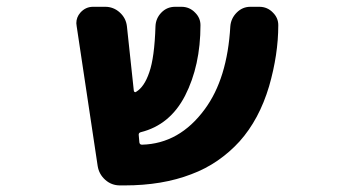

<svg xmlns="http://www.w3.org/2000/svg" viewBox="-20 -569 1040 571"><path d="M336.9 -17.6Q311.5 -17.6 293 -34.2Q274.4 -50.8 270.5 -75.2L208 -491.2Q207 -496.1 207 -500Q207 -517.6 218.8 -531.2Q234.4 -548.8 256.8 -548.8H293Q317.4 -548.8 335.9 -532.2Q354.5 -515.6 357.4 -491.2L377.9 -299.8Q377.9 -296.9 380.4 -295.4Q382.8 -293.9 384.8 -295.9Q409.2 -310.5 423.8 -353.5Q439.5 -397.5 442.4 -491.2Q443.4 -514.6 460 -531.7Q476.6 -548.8 501 -548.8H519.5Q543.9 -548.8 560.5 -531.2Q576.2 -515.6 576.2 -494.1Q576.2 -374 530.3 -284.2Q485.4 -197.3 398.4 -175.8Q391.6 -173.8 392.6 -167L394.5 -145.5Q395.5 -138.7 402.3 -138.7Q513.7 -141.6 588.9 -244.1Q656.2 -335 665 -491.2Q667 -514.6 684.1 -531.7Q701.2 -548.8 724.6 -548.8H751Q775.4 -548.8 792 -531.2Q807.6 -515.6 807.6 -494.1Q807.6 -407.2 780.3 -312.5Q751 -213.9 692.4 -148.4Q663.1 -116.2 627 -91.3Q590.8 -66.4 548.8 -50.8Q462.9 -17.6 350.6 -17.6Z"/></svg>

Font: Rounded Mgen+ 2m bold
Style: Bold
Weight: 700
Designer: [Source Han Sans]
Ryoko NISHIZUKA  (kana & ideographs); Paul D. Hunt (Latin, Greek & Cyrillic); Wenlong ZHANG  (bopomofo
Version: Version 1.059.20150602